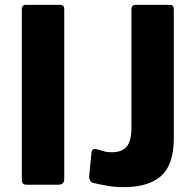

<svg xmlns="http://www.w3.org/2000/svg" viewBox="-20 -762 802 792"><path d="M229 -742Q245 -742 245 -724V-24Q245 -11 238.5 -5.5Q232 0 218 0H92Q79 0 74.5 -5Q70 -10 70 -21V-723Q70 -742 86 -742ZM697 -192Q697 -84 645.5 -37Q594 10 490 10Q456 10 426.5 5Q397 0 371 -6Q358 -8 352.5 -15.5Q347 -23 348 -39L357 -129Q358 -150 376 -147Q389 -144 404.5 -139Q420 -134 442 -134Q482 -134 502 -156.5Q522 -179 522 -235V-723Q522 -742 539 -742H682Q697 -742 697 -724V-192Z"/></svg>

Font: Libre Franklin Thin
Style: Bold
Weight: 700
Version: Version 3.000